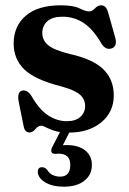

<svg xmlns="http://www.w3.org/2000/svg" viewBox="-20 -489 488 724"><path d="M232.5 -32Q265 -32 283 -48.2Q301 -64.5 301 -89Q301 -114.5 281.8 -131.8Q262.5 -149 213.5 -162.5Q112 -188 71.8 -227Q31.5 -266 31.5 -325Q31.5 -390 77 -429.5Q122.5 -469 209.5 -469Q256 -469 279.8 -457.5Q303.5 -446 316 -446Q328 -446 338.2 -457.5Q348.5 -469 361.5 -469Q369.5 -469 376 -463.8Q382.5 -458.5 387 -444.5L413 -352.5Q424.5 -315.5 402.5 -307Q380 -298.5 363.5 -323Q332 -378 296 -402Q260 -426 216 -426Q177.5 -426 158.5 -408.8Q139.5 -391.5 139.5 -364.5Q139.5 -337 161.8 -318.5Q184 -300 242.5 -285.5Q329.5 -266.5 369.2 -228.2Q409 -190 409 -129Q409 -66.5 362 -27.8Q315 11 240 11Q207 11 186.5 4.5Q166 -2 154 -8.5Q142 -15 135.5 -15Q124 -15 113.5 -2.2Q103 10.5 91 10.5Q73.5 10.5 69 -13.5L51 -103Q43 -141 62.5 -147Q81.5 -153 99 -126.5Q127.5 -76.5 161 -54.2Q194.5 -32 232.5 -32ZM214 -6.5H250L217 58.5Q223.5 58 231 58Q276 58 301.2 78.2Q326.5 98.5 326.5 133Q326.5 170 298.2 192.5Q270 215 220 215Q178 215 151.5 199.2Q125 183.5 122.5 161.5Q121.5 142 138 141.5Q144.5 141.5 149.2 144.2Q154 147 158 151.5Q166 165 178.8 171Q191.5 177 207 177Q245 177 245 132.5Q245 91 202 90.5L187.5 91Q177 91 174.2 84.2Q171.5 77.5 176 67.5Z"/></svg>

Font: Fraunces 72pt S050 SemiBold
Style: Regular
Weight: 600
Version: Version 1.000; ttfautohint (v1.8.3)